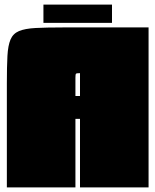

<svg xmlns="http://www.w3.org/2000/svg" viewBox="-20 -820 680 840"><path d="M630 -700V0H330V-300H310V0H10V-455Q10 -529 12.5 -575Q15 -621 26 -647Q37 -673 63 -684Q89 -695 135.5 -697.5Q182 -700 255 -700ZM310 -400H330V-500Q315 -500 312.5 -497.5Q310 -495 310 -480ZM170 -800H470V-720H170Z"/></svg>

Font: Badeen Display
Style: Regular
Weight: 400
Version: Version 1.000; ttfautohint (v1.8.4.7-5d5b)